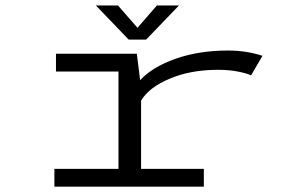

<svg xmlns="http://www.w3.org/2000/svg" viewBox="-20 -702 1090 722"><path d="M653 -681.5 529.5 -553H464L340.5 -681.5H423.5L497 -597.5L570 -681.5ZM510.5 -67H746.5V0H184.5V-67H425.5V-433H190.5V-500H494.5L507 -400.5Q554 -451 641.5 -481.5Q729 -512 837 -512Q907 -512 967 -492L924 -418.5Q911 -425.5 876.8 -432.5Q842.5 -439.5 799.5 -439.5Q697 -439.5 618.2 -406.2Q539.5 -373 510.5 -323.5Z"/></svg>

Font: League Mono Extended Light
Style: Regular
Weight: 300
Width: 9
Designer: Tyler Finck
Foundry: The League of Moveable Type / Tyler Finck
Version: Version 2.210